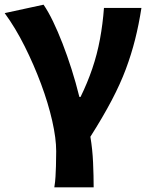

<svg xmlns="http://www.w3.org/2000/svg" viewBox="-21 -598 644 820"><path d="M211 202Q215 177 216 157Q217 137 218 111.5Q219 86 219 48Q219 -7 202 -82Q185 -157 154.5 -239Q124 -321 84.5 -400Q45 -479 -1 -542L165 -578Q185 -549 205.5 -506.5Q226 -464 246 -412.5Q266 -361 284.5 -303Q303 -245 318 -184H323Q352 -243 373 -304.5Q394 -366 406 -431Q418 -496 423 -564H583Q572 -493 556 -429.5Q540 -366 516.5 -303Q493 -240 456 -169.5Q419 -99 365 -14Q374 39 376.5 96.5Q379 154 379 202Z"/></svg>

Font: Noto Sans KR ExtraBold
Style: Regular
Weight: 800
Designer: Ryoko NISHIZUKA  (kana, bopomofo & ideographs); Paul D. Hunt (Latin, Greek & Cyrillic); Sandoll Communications , Soo-you
Foundry: Adobe
Version: Version 2.004-H2;hotconv 1.0.118;makeotfexe 2.5.65603